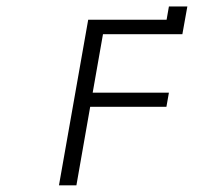

<svg xmlns="http://www.w3.org/2000/svg" viewBox="-20 -558 640 578"><path d="M245.5 -498.5H481.5L488.5 -538.5H544L529 -455H290L259 -279H488.5L481 -236.5H251.5L210 0H157.5Z"/></svg>

Font: JuliaMono Light
Style: Italic
Weight: 300
Italic angle: -9°
Monospace: yes
Designer: cormullion
Foundry: corm
Version: Version 0.054; ttfautohint (v1.8.4)